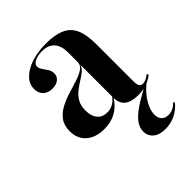

<svg xmlns="http://www.w3.org/2000/svg" viewBox="-182 -529 828 828"><g transform="rotate(-45 232.5 -115.0)"><path d="M157.3 11.3Q105.6 11.3 75 -15.3Q44.4 -41.9 44.4 -87.9Q44.4 -123.4 61.3 -146Q78.2 -168.5 105.2 -182.7Q132.3 -196.8 162.1 -205.6Q191.9 -214.5 219 -223.4Q246 -232.3 262.9 -244Q279.8 -255.6 279.8 -275V-333.9Q279.8 -374.2 260.5 -395.6Q241.1 -416.9 204 -416.9Q178.2 -416.9 160.1 -408.1Q141.9 -399.2 141.9 -385.5Q141.9 -374.2 150 -362.9Q158.1 -351.6 166.1 -339.1Q174.2 -326.6 174.2 -311.3Q174.2 -292.7 159.7 -281.5Q145.2 -270.2 121.8 -270.2Q96 -270.2 80.2 -285.1Q64.5 -300 64.5 -325.8Q64.5 -355.6 87.1 -378.6Q109.7 -401.6 149.2 -414.9Q188.7 -428.2 239.5 -428.2Q293.5 -428.2 327.4 -412.9Q361.3 -397.6 376.2 -363.7Q391.1 -329.8 391.1 -272.6V-44.4Q391.1 -25.8 396.4 -17.7Q401.6 -9.7 412.9 -9.7Q423.4 -9.7 433.5 -14.9Q443.5 -20.2 454 -27.4L458.1 -20.2Q439.5 -4.8 416.9 3.2Q394.4 11.3 363.7 11.3Q281.5 11.3 279.8 -54.8Q258.1 -21.8 227.4 -5.2Q196.8 11.3 157.3 11.3ZM216.9 -30.6Q235.5 -30.6 251.6 -39.1Q267.7 -47.6 279.8 -64.5V-258.9Q275.8 -243.5 262.1 -232.3Q248.4 -221 230.6 -210.1Q212.9 -199.2 195.6 -185.5Q178.2 -171.8 166.9 -152.4Q155.6 -133.1 155.6 -104Q155.6 -69.4 171.4 -50Q187.1 -30.6 216.9 -30.6ZM343.5 197.6Q308.1 197.6 287.9 181Q267.7 164.5 267.7 136.3Q267.7 114.5 282.7 93.1Q297.6 71.8 331.9 48.4Q366.1 25 422.6 -4H429Q427.4 -3.2 425.8 -1.6Q424.2 0 421.8 2.4Q389.5 29.8 371.4 61.3Q353.2 92.7 353.2 119.4Q353.2 140.3 364.5 152Q375.8 163.7 396 163.7Q425.8 163.7 448.4 138.7L452.4 146Q431.5 171 403.6 184.3Q375.8 197.6 343.5 197.6Z"/></g></svg>

Font: Playfair 144pt
Style: Bold
Weight: 700
Version: Version 2.001;gftools[0.9.30]